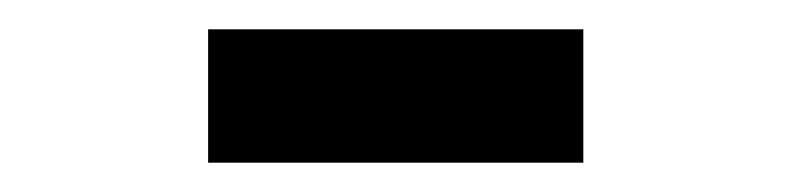

<svg xmlns="http://www.w3.org/2000/svg" viewBox="-20 -759 540 131"><path d="M122 -739H378V-648H122Z"/></svg>

Font: Cooper Hewitt
Style: Regular
Weight: 707
Designer: Village Type and Design LLC
Foundry: Cooper Hewitt Smithsonian Design Museum
Version: 1.000